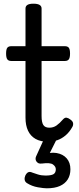

<svg xmlns="http://www.w3.org/2000/svg" viewBox="-20 -750 428 1039"><path d="M239 17Q199 17 172 1.5Q145 -14 131.5 -43Q118 -72 118 -113V-420H41Q26 -420 19.5 -429Q13 -438 13 -460Q13 -483 19.5 -491.5Q26 -500 41 -500H118V-704Q118 -717 128.5 -723.5Q139 -730 161 -730Q183 -730 194 -723.5Q205 -717 205 -704V-500H331Q346 -500 352.5 -491.5Q359 -483 359 -460Q359 -438 352.5 -429Q346 -420 331 -420H205V-122Q205 -88 214.5 -73.5Q224 -59 247 -59Q269 -59 286 -71Q303 -83 321 -104Q331 -115 341 -113Q351 -111 361 -103Q374 -94 375.5 -83.5Q377 -73 372 -64Q356 -35 334.5 -17Q313 1 289 9Q265 17 239 17ZM233 269Q217 269 185 263.5Q153 258 126 241Q115 234 113.5 222.5Q112 211 117 200Q124 186 133 182Q142 178 155 184Q166 188 185 194Q204 200 226 200Q257 200 269.5 192.5Q282 185 282 166Q282 151 266.5 140Q251 129 207 135Q196 136 190 134Q184 132 178 125Q173 118 172.5 111Q172 104 175 97L225 -13H295L236 105L206 89Q251 72 286 78Q321 84 341 107Q361 130 361 166Q361 198 346.5 221Q332 244 304 256.5Q276 269 233 269Z"/></svg>

Font: Playwrite NG Modern
Style: Regular
Weight: 400
Designer: Veronika Burian, José Scaglione
Foundry: TypeTogether
Version: Version 1.002